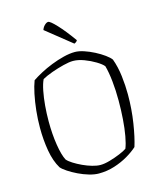

<svg xmlns="http://www.w3.org/2000/svg" viewBox="-134 -1031 937 1126"><g transform="rotate(-15 334.5 -468.0)"><path d="M325 0Q299 0 266.5 -9.5Q234 -19 203 -34Q172 -49 147 -65.5Q122 -82 111 -95Q83 -141 71.5 -208Q60 -275 60 -348Q60 -400 65.5 -452Q71 -504 80.5 -549.5Q90 -595 102 -626Q124 -641 156.5 -658.5Q189 -676 227 -691Q265 -706 303 -715.5Q341 -725 372 -725Q396 -725 426.5 -715Q457 -705 488 -689Q519 -673 543 -655.5Q567 -638 577 -624Q595 -575 602 -516.5Q609 -458 609 -404Q609 -315 596 -232Q583 -149 566 -96Q541 -73 503.5 -51Q466 -29 420.5 -14.5Q375 0 325 0ZM347 -46Q372 -46 405 -55.5Q438 -65 468 -77.5Q498 -90 512 -100Q523 -127 531 -171.5Q539 -216 543 -271Q547 -326 547 -383Q547 -446 541 -502.5Q535 -559 524 -598Q512 -613 481.5 -631.5Q451 -650 415 -663.5Q379 -677 348 -677Q325 -677 289 -668Q253 -659 216.5 -646Q180 -633 155 -619Q143 -594 135 -553.5Q127 -513 123 -466Q119 -419 119 -372Q119 -294 129.5 -228Q140 -162 157 -130Q168 -117 191 -102.5Q214 -88 242 -75Q270 -62 298 -54Q326 -46 347 -46ZM383 -773 228 -897Q233 -913 245 -924.5Q257 -936 267 -936Q279 -936 316.5 -896Q354 -856 402 -789Q398 -779 383 -773Z"/></g></svg>

Font: Texturina 72pt Thin
Style: Regular
Weight: 100
Designer: Guillermo Torres Carreño
Foundry: Omnibus-Type
Version: Version 1.002; ttfautohint (v1.8.3)